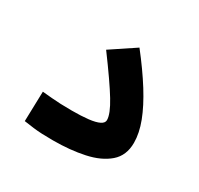

<svg xmlns="http://www.w3.org/2000/svg" viewBox="-114 -641 815 785"><g transform="rotate(30 293.0 -248.5)"><path d="M218.8 3.9Q188.5 3.9 167 2.9Q145.5 2 125.5 -0.5Q105.5 -2.9 79.6 -6.8L83.5 -147.9Q108.9 -145.5 128.7 -143.8Q148.4 -142.1 170.7 -141.1Q192.9 -140.1 223.6 -140.1Q269.5 -140.1 302 -143.8Q334.5 -147.5 351.6 -156Q368.7 -164.6 368.7 -178.2Q368.7 -207 334.7 -262.9Q300.8 -318.8 221.7 -425.8L335.4 -501.5Q392.1 -429.2 431.2 -366.7Q470.2 -304.2 490.5 -251.2Q510.7 -198.2 510.7 -152.8Q510.7 -92.8 471.2 -58.6Q431.6 -24.4 365.5 -10.3Q299.3 3.9 218.8 3.9Z"/></g></svg>

Font: Cascadia Mono
Style: Regular
Weight: 400
Monospace: yes
Designer: Aaron Bell
Foundry: Saja Typeworks
Version: Version 2404.023